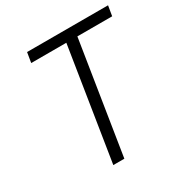

<svg xmlns="http://www.w3.org/2000/svg" viewBox="-169 -862 951 994"><g transform="rotate(-30 307.0 -365.0)"><path d="M224 0 330 -670H120L130 -730H614L604 -670H396L290 0Z"/></g></svg>

Font: NKDuy Mono ExtraLight
Style: Italic
Weight: 200
Italic angle: -9°
Monospace: yes
Designer: NKDuy
Foundry: NKDuy
Version: Version 2.251; ttfautohint (v1.8.4.7-5d5b)